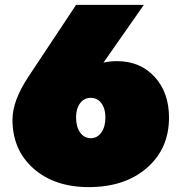

<svg xmlns="http://www.w3.org/2000/svg" viewBox="-20 -740 742 785"><path d="M96 -426 291 -720H568L403 -484Q430 -490 458 -490Q553 -490 612 -426Q671 -362 671 -259Q671 -132 580.5 -53.5Q490 25 343 25Q203 25 117 -51Q31 -127 31 -251Q31 -328 96 -426ZM291 -260Q291 -222 307.5 -198.5Q324 -175 351 -175Q378 -175 394.5 -198.5Q411 -222 411 -260Q411 -296 394.5 -318Q378 -340 351 -340Q324 -340 307.5 -318Q291 -296 291 -260Z"/></svg>

Font: Metropolitano Black
Style: Regular
Weight: 900
Designer: Fonts by Alex Slobzheninov & Chris M. Simpson / Changes by Cristiano Sobral
Foundry: Fonts by Alex Slobzheninov & Chris M. Simpson / Changes by Cristiano Sobral
Version: Version 1.00;August 30, 2020;FontCreator 13.0.0.2681 64-bit